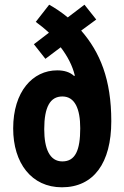

<svg xmlns="http://www.w3.org/2000/svg" viewBox="-20 -786 529 816"><path d="M189 -766 132 -693C151 -679 170 -664 188 -647L124 -598L173 -536L238 -585C267 -547 288 -507 298 -465L295 -463C277 -480 252 -487 223 -487C119 -487 36 -397 36 -240C36 -93 114 10 243 10C378 10 453 -93 453 -271C453 -449 405 -564 325 -656L389 -703L339 -766L268 -712C240 -735 214 -752 189 -766ZM245 -376C298 -376 321 -324 321 -241C321 -147 300 -100 245 -100C191 -100 168 -154 168 -237C168 -331 193 -376 245 -376Z"/></svg>

Font: Noto Sans Hebrew ExtraCondensed
Style: Bold
Weight: 700
Width: 2
Designer: Monotype Design Team
Foundry: Monotype Imaging Inc.
Version: Version 2.004